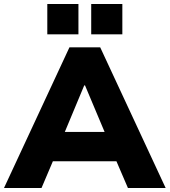

<svg xmlns="http://www.w3.org/2000/svg" viewBox="-33 -942 850 962"><path d="M-13 0 315 -705H469L797 0H608L525 -193L597 -134H185L257 -193L175 0ZM389 -514 273 -236 245 -281H537L510 -236L393 -514ZM424 -770V-922H580V-770ZM204 -770V-922H360V-770Z"/></svg>

Font: Nunito Sans 10pt Black
Style: Regular
Weight: 900
Designer: Vernon Adams
Foundry: Vernon Adams
Version: Version 3.101;gftools[0.9.27]